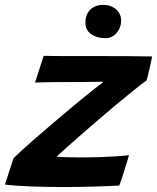

<svg xmlns="http://www.w3.org/2000/svg" viewBox="-55 -748 632 772"><path d="M424.5 -2Q384 0.5 324.5 2.2Q265 4 202 4Q135.5 4 72.2 1.8Q9 -0.5 -35 -6L-1 -111.5Q12 -124.5 33.2 -144Q54.5 -163.5 82 -187.2Q109.5 -211 140.2 -237.5Q171 -264 202.2 -290.2Q233.5 -316.5 263.2 -341Q293 -365.5 318.2 -385.5Q343.5 -405.5 361 -419Q352.5 -419 334 -419Q315.5 -419 292 -418.5Q268.5 -418 243.8 -418Q219 -418 198.5 -418Q180 -418 161.2 -417.8Q142.5 -417.5 126.5 -417.2Q110.5 -417 99.5 -416.5Q88.5 -416 86 -416L120.5 -523.5Q135 -523 161.2 -522.8Q187.5 -522.5 220.5 -522.5Q253.5 -522.5 289 -522.5Q324.5 -522.5 358 -522.5Q407.5 -522.5 461 -522.2Q514.5 -522 556.5 -521Q556.5 -518 553.5 -505Q550.5 -492 547 -475.5Q543.5 -459 539.8 -444.8Q536 -430.5 534.5 -424.5Q512.5 -409 481 -383.5Q449.5 -358 413 -327.8Q376.5 -297.5 339.8 -265.8Q303 -234 269.8 -205Q236.5 -176 211 -153.2Q185.5 -130.5 173 -118Q184.5 -116.5 216.5 -115.8Q248.5 -115 279 -115Q312.5 -115 347.5 -116.2Q382.5 -117.5 413 -119.5Q443.5 -121.5 463.5 -124Q462.5 -119 457.2 -102Q452 -85 445.5 -64Q439 -43 433.2 -25.5Q427.5 -8 424.5 -2ZM359 -728.5Q391 -728.5 411.5 -710.5Q432 -692.5 432 -665.5Q432 -637 414 -615.8Q396 -594.5 367.5 -594.5Q335 -594.5 311.8 -610.5Q288.5 -626.5 288.5 -655.5Q288.5 -691.5 308.8 -710Q329 -728.5 359 -728.5Z"/></svg>

Font: Grandstander Thin SemiBold
Style: Italic
Weight: 600
Italic angle: -15°
Version: Version 1.200